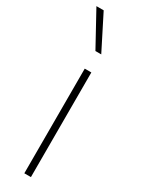

<svg xmlns="http://www.w3.org/2000/svg" viewBox="-231 -833 638 858"><g transform="rotate(30 87.5 -404.0)"><path d="M78.5 0V-540H112.5V0ZM80.5 -632 -16 -808H21.5L110.5 -632Z"/></g></svg>

Font: Encode Sans Semi Condensed Thin
Style: Regular
Weight: 250
Width: 4
Designer: Multiple Designers
Foundry: Impallari Type
Version: Version 2.000